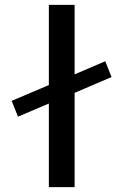

<svg xmlns="http://www.w3.org/2000/svg" viewBox="-20 -770 507 790"><path d="M181 -344 54 -290 28 -355 181 -420V-750H287V-464L413 -518L439 -453L287 -388V0H181Z"/></svg>

Font: Mplus 1p Medium
Style: Regular
Weight: 500
Version: Version 1.061